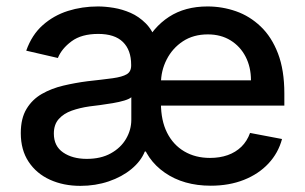

<svg xmlns="http://www.w3.org/2000/svg" viewBox="-20 -573 959 604"><path d="M643.1 11.2Q557.6 11.2 498.5 -29.8Q439.5 -70.8 422.9 -138.7L431.6 -426.8Q461.4 -487.3 511.7 -520Q562 -552.7 632.8 -552.7Q679.2 -552.7 722.4 -537.6Q765.6 -522.5 800 -489.7Q834.5 -457 854.5 -404.8Q874.5 -352.5 874.5 -278.8V-240.7H458V-320.3H769.5Q769.5 -361.8 752.7 -394.5Q735.8 -427.2 705.3 -446Q674.8 -464.8 633.8 -464.8Q588.4 -464.8 555.4 -443.1Q522.5 -421.4 504.4 -386Q486.3 -350.6 486.3 -310.1V-248.5Q486.3 -193.8 505.6 -155.5Q524.9 -117.2 559.8 -96.7Q594.7 -76.2 640.6 -76.2Q671.4 -76.2 696.3 -85Q721.2 -93.8 739.3 -111.3Q757.3 -128.9 766.6 -154.8L867.2 -135.7Q855.5 -91.8 824.5 -58.6Q793.5 -25.4 747.1 -7.1Q700.7 11.2 643.1 11.2ZM252.9 -73.2Q297.4 -73.2 328.6 -90.6Q359.9 -107.9 376.5 -136.2Q393.1 -164.6 393.1 -196.3V-267.1Q387.2 -261.7 371.3 -256.8Q355.5 -252 334.7 -248.5Q314 -245.1 294.4 -242.4Q274.9 -239.7 261.7 -238.3Q231 -233.9 205.6 -224.9Q180.2 -215.8 164.8 -198.5Q149.4 -181.2 149.4 -152.8Q149.4 -113.3 178.7 -93.3Q208 -73.2 252.9 -73.2ZM232.9 11.7Q179.7 11.7 137.2 -7.6Q94.7 -26.9 70.1 -64Q45.4 -101.1 45.4 -154.3Q45.4 -200.7 63.5 -230.5Q81.5 -260.3 111.8 -277.6Q142.1 -294.9 179.4 -303.7Q216.8 -312.5 254.9 -317.4Q304.2 -322.8 334.5 -326.9Q364.7 -331.1 378.7 -339.4Q392.6 -347.7 392.6 -366.7V-369.1Q392.6 -415.5 366.7 -440.9Q340.8 -466.3 289.1 -466.3Q236.3 -466.3 205.1 -443.1Q173.8 -419.9 162.1 -390.6L62.5 -413.6Q80.1 -463.4 114.5 -493.9Q148.9 -524.4 193.6 -538.6Q238.3 -552.7 288.1 -552.7Q311 -552.7 337.9 -548.3Q364.7 -543.9 390.9 -532.5Q417 -521 438.5 -499.5Q460 -478 471.7 -442.9L443.4 -96.2H435.5Q423.3 -65.9 393.6 -41.3Q363.8 -16.6 322 -2.4Q280.3 11.7 232.9 11.7Z"/></svg>

Font: Inter V
Style: Weight 500 Optical size 14.0
Weight: 500
Designer: Rasmus Andersson
Foundry: rsms
Version: Version 4.000;git-4fc901f